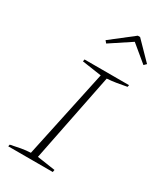

<svg xmlns="http://www.w3.org/2000/svg" viewBox="-185 -802 742 874"><g transform="rotate(30 186.0 -365.5)"><path d="M12 0 14 -10Q41 -16 66.5 -20.5Q92 -25 116 -26L215 -490L113 -505L115 -516H349L347 -506Q315 -500 293.5 -496.5Q272 -493 246 -491L153 -26L248 -12L246 0ZM283 -731 372 -640 360 -628 273 -700 164 -628 154 -640 271 -731Z"/></g></svg>

Font: Piazzolla SC Thin
Style: Italic
Weight: 100
Italic angle: -11.3°
Designer: Juan Pablo del Peral
Foundry: Huerta Tipografica
Version: Version 1.330